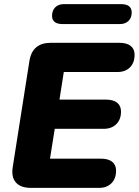

<svg xmlns="http://www.w3.org/2000/svg" viewBox="-20 -913 674 933"><path d="M130 0Q80 0 57 -26.5Q34 -53 42 -102L123 -617Q130 -661 156 -683Q182 -705 226 -705H560Q596 -705 615 -690Q634 -675 634 -647Q634 -608 611.5 -585.5Q589 -563 550 -563H290L269 -429H494Q530 -429 549 -414Q568 -399 568 -371Q568 -332 545 -309.5Q522 -287 484 -287H246L223 -142H470Q506 -142 525 -127Q544 -112 544 -84Q544 -45 521.5 -22.5Q499 0 461 0ZM285 -796Q233 -796 233 -836Q233 -862 248.5 -877.5Q264 -893 291 -893H568Q620 -893 620 -852Q620 -827 604.5 -811.5Q589 -796 562 -796Z"/></svg>

Font: Nunito ExtraLight Black
Style: Italic
Weight: 900
Italic angle: -9°
Version: Version 3.602